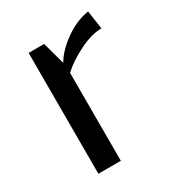

<svg xmlns="http://www.w3.org/2000/svg" viewBox="-124 -547 566 622"><g transform="rotate(-30 159.0 -236.0)"><path d="M148 0H64V-452H122L145 -368Q165 -403 208.5 -434Q252 -465 298 -472L308 -403Q271 -403 224.5 -380Q178 -357 148 -329Z"/></g></svg>

Font: Belleza
Style: Regular
Weight: 400
Designer: Eduardo Rodriguez Tunni
Foundry: Eduardo Rodriguez Tunni
Version: Version 1.001